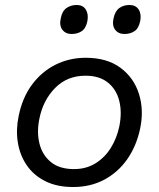

<svg xmlns="http://www.w3.org/2000/svg" viewBox="-20 -740 638 771"><path d="M274 11Q208 11 161.2 -12.8Q114.5 -36.5 87 -77Q59.5 -117.5 51.5 -168.8Q43.5 -220 55 -274.5Q70 -348.5 109 -400.8Q148 -453 203.5 -480.5Q259 -508 324 -508Q409.5 -508 463.8 -467.8Q518 -427.5 538.2 -362.2Q558.5 -297 542.5 -222.5Q527.5 -152.5 490.5 -100Q453.5 -47.5 398.2 -18.2Q343 11 274 11ZM277 -61Q326 -61 363.2 -84Q400.5 -107 424.8 -145.8Q449 -184.5 459 -232Q470.5 -288 459 -334.5Q447.5 -381 413.2 -408.5Q379 -436 323.5 -436Q250 -436 201.8 -387.2Q153.5 -338.5 138.5 -265Q127 -211 138.2 -164.5Q149.5 -118 184 -89.5Q218.5 -61 277 -61ZM479.5 -603.5Q455.5 -603.5 442.5 -620.5Q429.5 -637.5 436 -666.5Q442 -695.5 459.2 -707.8Q476.5 -720 500 -720Q525 -720 536.8 -701.8Q548.5 -683.5 543 -655.5Q537 -626 520 -614.8Q503 -603.5 479.5 -603.5ZM267.5 -603.5Q243.5 -603.5 230.5 -620.5Q217.5 -637.5 224 -666.5Q229.5 -695.5 247 -707.8Q264.5 -720 288 -720Q313 -720 324.5 -701.8Q336 -683.5 331 -655.5Q325 -626 308 -614.8Q291 -603.5 267.5 -603.5Z"/></svg>

Font: Commissioner
Style: Italic
Weight: 400
Italic angle: -12°
Designer: Kostas Bartsokas
Foundry: Kostas Bartsokas
Version: Version 1.000; ttfautohint (v1.8.3)